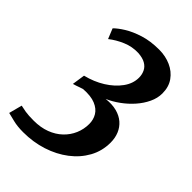

<svg xmlns="http://www.w3.org/2000/svg" viewBox="-224 -839 940 940"><g transform="rotate(45 246.0 -369.5)"><path d="M119.5 8.5Q79 8.5 50.2 1.2Q21.5 -6 4.5 -10L22.5 -78.5Q36.5 -75 58 -71.5Q79.5 -68 116 -68Q163.5 -68 201.2 -82.2Q239 -96.5 265.5 -121.8Q292 -147 306 -179.8Q320 -212.5 320 -249Q320 -278.5 305.8 -302.2Q291.5 -326 260.2 -339Q229 -352 177.5 -348.5Q169.5 -346 160.2 -342.8Q151 -339.5 141.5 -336.2Q132 -333 124.5 -331L134.5 -398Q189.5 -411.5 234 -439.2Q278.5 -467 305.2 -503.8Q332 -540.5 332 -581.5Q332 -603 323.2 -621.5Q314.5 -640 295 -651.2Q275.5 -662.5 243.5 -664.5Q200.5 -666 161.2 -649.2Q122 -632.5 91 -608L69.5 -661Q86.5 -678.5 119 -698.8Q151.5 -719 198.2 -733.8Q245 -748.5 305 -748.5Q349 -748.5 386 -732Q423 -715.5 445.2 -684.2Q467.5 -653 467.5 -608Q467.5 -575 452.2 -542.8Q437 -510.5 411.5 -481.5Q386 -452.5 354.2 -429.5Q322.5 -406.5 290 -392.5Q331.5 -397 362.8 -388.8Q394 -380.5 415.2 -362Q436.5 -343.5 447.5 -317Q458.5 -290.5 458.5 -258.5Q458.5 -200 431.5 -151.2Q404.5 -102.5 357.8 -66.8Q311 -31 249.8 -11.2Q188.5 8.5 119.5 8.5Z"/></g></svg>

Font: Merriweather 24pt SemiCondensed
Style: Bold Italic
Weight: 700
Width: 4
Italic angle: -7.8°
Designer: Eben Sorkin
Foundry: Eben Sorkin
Version: Version 2.101